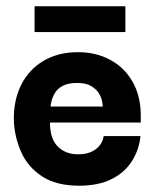

<svg xmlns="http://www.w3.org/2000/svg" viewBox="-20 -581 508 611"><path d="M232 10Q159 10 113.5 -20Q68 -50 47 -98Q26 -146 24 -198Q23 -263 48 -312Q73 -361 119.5 -388Q166 -415 228 -415Q285 -415 330 -391Q375 -367 401 -322.5Q427 -278 428 -217Q428 -216 428 -206Q428 -196 428 -191H139Q139 -140 163.5 -115Q188 -90 229 -90Q263 -90 284.5 -106Q306 -122 310 -148H427Q423 -105 400 -68.5Q377 -32 335 -11Q293 10 232 10ZM141 -242H307Q307 -246 305 -258Q303 -270 295 -283.5Q287 -297 270.5 -307Q254 -317 225 -317Q197 -317 180 -308Q163 -299 155 -285.5Q147 -272 144 -259.5Q141 -247 141 -242ZM90 -479V-561H379V-479Z"/></svg>

Font: Darker Grotesque Light ExtraBold
Style: Regular
Weight: 800
Version: Version 1.000;gftools[0.9.28]